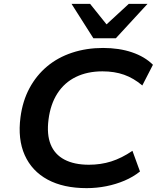

<svg xmlns="http://www.w3.org/2000/svg" viewBox="-20 -963 812 993"><path d="M428 10Q308 10 226.5 -34Q145 -78 108 -160.5Q71 -243 86 -357Q97 -441 132.5 -507Q168 -573 223.5 -619.5Q279 -666 353 -690.5Q427 -715 513 -715Q596 -715 662.5 -692.5Q729 -670 771 -628L716 -521Q671 -559 621.5 -576.5Q572 -594 510 -594Q432 -594 372.5 -565Q313 -536 277 -480Q241 -424 231 -345Q221 -268 242 -216Q263 -164 313.5 -137.5Q364 -111 440 -111Q501 -111 555 -128Q609 -145 665 -183L704 -76Q669 -48 624.5 -29Q580 -10 530 0Q480 10 428 10ZM463 -765 350 -943H446L531 -837L646 -943H743L579 -765Z"/></svg>

Font: Nunito Sans 10pt SemiExpanded
Style: Bold Italic
Weight: 700
Width: 6
Italic angle: -9°
Designer: Vernon Adams
Foundry: Vernon Adams
Version: Version 3.101;gftools[0.9.27]